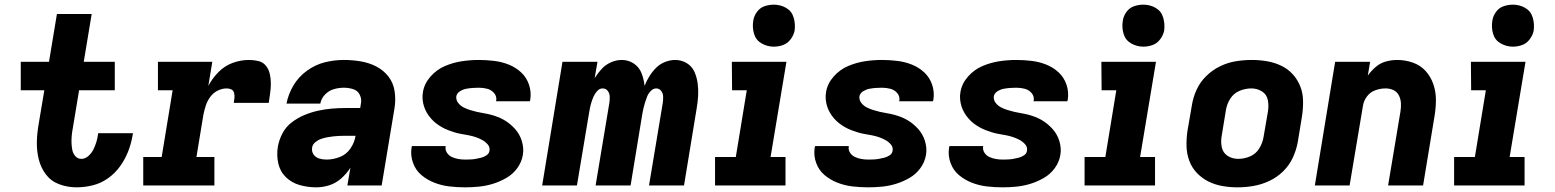

<svg xmlns="http://www.w3.org/2000/svg" viewBox="-20 -795 6664 823"><path d="M308 8Q342 8 377 -0.5Q412 -9 442.5 -30.5Q473 -52 494.5 -82Q516 -112 529 -145Q542 -178 548 -213Q549 -218 550 -224H401L400 -219Q398 -202 393 -186Q388 -170 380.5 -154.5Q373 -139 359 -126.5Q345 -114 329 -114Q313 -114 303 -125.5Q293 -137 290 -152Q287 -167 286.5 -182.5Q286 -198 287.5 -214Q289 -230 292 -245L319 -408H472V-530H339L373 -735H224L190 -530H69V-408H170L146 -265Q139 -226 138 -187.5Q137 -149 146 -112.5Q155 -76 177 -47Q199 -18 234.5 -5Q270 8 308 8Z M594 0H899V-122H822L852 -304Q856 -324 862.5 -343.5Q869 -363 881.5 -380Q894 -397 913 -406.5Q932 -416 952 -416Q963 -416 972 -411.5Q981 -407 983.5 -396.5Q986 -386 985 -375.5Q984 -365 982 -354H1132Q1135 -375 1138 -396Q1141 -417 1141 -437.5Q1141 -458 1136.5 -478Q1132 -498 1119.5 -513.5Q1107 -529 1087 -533.5Q1067 -538 1047 -538Q1012 -538 977.5 -525.5Q943 -513 916.5 -486Q890 -459 873 -427L890 -530H657V-408H720L673 -122H594Z M1336 8Q1364 8 1392 -1Q1420 -10 1443 -30.5Q1466 -51 1482 -76L1469 0H1616L1671 -331Q1677 -368 1671.5 -404Q1666 -440 1645 -467Q1624 -494 1593 -510Q1562 -526 1526 -532Q1490 -538 1454 -538Q1413 -538 1372.5 -528Q1332 -518 1296 -492Q1260 -466 1238 -429Q1216 -392 1208 -351H1353Q1357 -373 1373.5 -390Q1390 -407 1411.5 -413Q1433 -419 1454 -419Q1474 -419 1493.5 -413Q1513 -407 1522 -389Q1531 -371 1527 -351L1524 -332H1462Q1432 -332 1402.5 -329.5Q1373 -327 1343.5 -320.5Q1314 -314 1285 -302Q1256 -290 1230.5 -270.5Q1205 -251 1190.5 -223Q1176 -195 1171 -166Q1165 -129 1173 -94Q1181 -59 1206 -35Q1231 -11 1265.5 -1.5Q1300 8 1336 8ZM1380 -111Q1363 -111 1348 -115.5Q1333 -120 1324 -133Q1315 -146 1318 -163Q1320 -176 1331.5 -185.5Q1343 -195 1356 -199.5Q1369 -204 1382.5 -206.5Q1396 -209 1409 -210.5Q1422 -212 1435.5 -212.5Q1449 -213 1462 -213H1504Q1500 -185 1482.5 -159Q1465 -133 1436.5 -122Q1408 -111 1380 -111Z M1974 8Q2003 8 2033 5Q2063 2 2092.5 -7Q2122 -16 2150 -32Q2178 -48 2197 -74Q2216 -100 2221 -130Q2224 -146 2222.5 -161.5Q2221 -177 2216.5 -191.5Q2212 -206 2204.5 -219Q2197 -232 2187 -243Q2177 -254 2165.5 -263.5Q2154 -273 2141 -280.5Q2128 -288 2114 -293.5Q2100 -299 2085 -303Q2070 -307 2054.5 -309.5Q2039 -312 2024 -315.5Q2009 -319 1994.5 -323.5Q1980 -328 1966.5 -335Q1953 -342 1943.5 -354.5Q1934 -367 1936 -383Q1939 -396 1952 -404Q1965 -412 1978.5 -414.5Q1992 -417 2005.5 -418Q2019 -419 2032 -419Q2051 -419 2068.5 -414.5Q2086 -410 2098 -396Q2110 -382 2107 -363Q2107 -362 2106 -361H2251Q2252 -364 2253 -368Q2258 -401 2247.5 -432Q2237 -463 2214 -484.5Q2191 -506 2161 -518Q2131 -530 2098 -534Q2065 -538 2032 -538Q1996 -538 1959.5 -532.5Q1923 -527 1887.5 -512Q1852 -497 1825.5 -467Q1799 -437 1793 -401Q1790 -385 1791.5 -369Q1793 -353 1797.5 -339Q1802 -325 1809.5 -312Q1817 -299 1827 -287.5Q1837 -276 1848.5 -267Q1860 -258 1873 -250.5Q1886 -243 1900 -237.5Q1914 -232 1929 -227.5Q1944 -223 1959 -220.5Q1974 -218 1989.5 -215Q2005 -212 2019.5 -207Q2034 -202 2047 -195Q2060 -188 2070.5 -176Q2081 -164 2078 -148Q2076 -136 2065 -129Q2054 -122 2042.5 -119Q2031 -116 2019.5 -114Q2008 -112 1996.5 -111.5Q1985 -111 1974 -111Q1959 -111 1944.5 -113.5Q1930 -116 1917 -122Q1904 -128 1896 -140Q1888 -152 1890 -167L1891 -169H1746Q1745 -166 1744 -162Q1739 -128 1750.5 -96.5Q1762 -65 1786.5 -44.5Q1811 -24 1841.5 -12Q1872 0 1905.5 4Q1939 8 1974 8Z M2304 0H2453L2504 -305Q2506 -318 2508.5 -330.5Q2511 -343 2515 -356Q2519 -369 2524.5 -381.5Q2530 -394 2540 -405Q2550 -416 2563 -416Q2577 -416 2585 -405.5Q2593 -395 2593.5 -381.5Q2594 -368 2592 -354L2533 0H2683L2733 -305Q2735 -318 2738 -330.5Q2741 -343 2745 -356Q2749 -369 2754 -381.5Q2759 -394 2769.5 -405Q2780 -416 2793 -416Q2806 -416 2814 -405.5Q2822 -395 2822.5 -381.5Q2823 -368 2821 -354L2762 0H2912L2966 -329Q2971 -357 2972.5 -384Q2974 -411 2970.5 -437.5Q2967 -464 2956.5 -487.5Q2946 -511 2923.5 -524.5Q2901 -538 2874 -538Q2853 -538 2831 -529.5Q2809 -521 2792.5 -504.5Q2776 -488 2763.5 -468Q2751 -448 2743 -427Q2740 -455 2730 -481Q2720 -507 2697 -522.5Q2674 -538 2645 -538Q2622 -538 2599 -528Q2576 -518 2559 -499.5Q2542 -481 2529 -460L2541 -530H2391Z M3045 0H3347V-122H3283L3351 -530H3117L3118 -408H3181L3134 -122H3045ZM3297 -595Q3317 -595 3336.5 -602Q3356 -609 3369 -626.5Q3382 -644 3386 -663Q3390 -692 3382 -719.5Q3374 -747 3350 -761Q3326 -775 3297 -775Q3277 -775 3257.5 -768.5Q3238 -762 3225 -744.5Q3212 -727 3209 -707Q3204 -678 3212 -650.5Q3220 -623 3244.5 -609Q3269 -595 3297 -595Z M3702 8Q3731 8 3761 5Q3791 2 3820.5 -7Q3850 -16 3878 -32Q3906 -48 3925 -74Q3944 -100 3949 -130Q3952 -146 3950.5 -161.5Q3949 -177 3944.5 -191.5Q3940 -206 3932.5 -219Q3925 -232 3915 -243Q3905 -254 3893.5 -263.5Q3882 -273 3869 -280.5Q3856 -288 3842 -293.5Q3828 -299 3813 -303Q3798 -307 3782.5 -309.5Q3767 -312 3752 -315.5Q3737 -319 3722.5 -323.5Q3708 -328 3694.5 -335Q3681 -342 3671.5 -354.5Q3662 -367 3664 -383Q3667 -396 3680 -404Q3693 -412 3706.5 -414.5Q3720 -417 3733.5 -418Q3747 -419 3760 -419Q3779 -419 3796.5 -414.5Q3814 -410 3826 -396Q3838 -382 3835 -363Q3835 -362 3834 -361H3979Q3980 -364 3981 -368Q3986 -401 3975.5 -432Q3965 -463 3942 -484.5Q3919 -506 3889 -518Q3859 -530 3826 -534Q3793 -538 3760 -538Q3724 -538 3687.5 -532.5Q3651 -527 3615.5 -512Q3580 -497 3553.5 -467Q3527 -437 3521 -401Q3518 -385 3519.5 -369Q3521 -353 3525.5 -339Q3530 -325 3537.5 -312Q3545 -299 3555 -287.5Q3565 -276 3576.5 -267Q3588 -258 3601 -250.5Q3614 -243 3628 -237.5Q3642 -232 3657 -227.5Q3672 -223 3687 -220.5Q3702 -218 3717.5 -215Q3733 -212 3747.5 -207Q3762 -202 3775 -195Q3788 -188 3798.5 -176Q3809 -164 3806 -148Q3804 -136 3793 -129Q3782 -122 3770.5 -119Q3759 -116 3747.5 -114Q3736 -112 3724.5 -111.5Q3713 -111 3702 -111Q3687 -111 3672.5 -113.5Q3658 -116 3645 -122Q3632 -128 3624 -140Q3616 -152 3618 -167L3619 -169H3474Q3473 -166 3472 -162Q3467 -128 3478.5 -96.5Q3490 -65 3514.5 -44.5Q3539 -24 3569.5 -12Q3600 0 3633.5 4Q3667 8 3702 8Z M4278 8Q4307 8 4337 5Q4367 2 4396.5 -7Q4426 -16 4454 -32Q4482 -48 4501 -74Q4520 -100 4525 -130Q4528 -146 4526.5 -161.5Q4525 -177 4520.5 -191.5Q4516 -206 4508.5 -219Q4501 -232 4491 -243Q4481 -254 4469.5 -263.5Q4458 -273 4445 -280.5Q4432 -288 4418 -293.5Q4404 -299 4389 -303Q4374 -307 4358.5 -309.5Q4343 -312 4328 -315.5Q4313 -319 4298.5 -323.5Q4284 -328 4270.5 -335Q4257 -342 4247.5 -354.5Q4238 -367 4240 -383Q4243 -396 4256 -404Q4269 -412 4282.5 -414.5Q4296 -417 4309.5 -418Q4323 -419 4336 -419Q4355 -419 4372.5 -414.5Q4390 -410 4402 -396Q4414 -382 4411 -363Q4411 -362 4410 -361H4555Q4556 -364 4557 -368Q4562 -401 4551.5 -432Q4541 -463 4518 -484.5Q4495 -506 4465 -518Q4435 -530 4402 -534Q4369 -538 4336 -538Q4300 -538 4263.5 -532.5Q4227 -527 4191.5 -512Q4156 -497 4129.5 -467Q4103 -437 4097 -401Q4094 -385 4095.5 -369Q4097 -353 4101.5 -339Q4106 -325 4113.5 -312Q4121 -299 4131 -287.5Q4141 -276 4152.5 -267Q4164 -258 4177 -250.5Q4190 -243 4204 -237.5Q4218 -232 4233 -227.5Q4248 -223 4263 -220.5Q4278 -218 4293.5 -215Q4309 -212 4323.5 -207Q4338 -202 4351 -195Q4364 -188 4374.5 -176Q4385 -164 4382 -148Q4380 -136 4369 -129Q4358 -122 4346.5 -119Q4335 -116 4323.5 -114Q4312 -112 4300.5 -111.5Q4289 -111 4278 -111Q4263 -111 4248.5 -113.5Q4234 -116 4221 -122Q4208 -128 4200 -140Q4192 -152 4194 -167L4195 -169H4050Q4049 -166 4048 -162Q4043 -128 4054.5 -96.5Q4066 -65 4090.5 -44.5Q4115 -24 4145.5 -12Q4176 0 4209.5 4Q4243 8 4278 8Z M4629 0H4931V-122H4867L4935 -530H4701L4702 -408H4765L4718 -122H4629ZM4881 -595Q4901 -595 4920.5 -602Q4940 -609 4953 -626.5Q4966 -644 4970 -663Q4974 -692 4966 -719.5Q4958 -747 4934 -761Q4910 -775 4881 -775Q4861 -775 4841.5 -768.5Q4822 -762 4809 -744.5Q4796 -727 4793 -707Q4788 -678 4796 -650.5Q4804 -623 4828.5 -609Q4853 -595 4881 -595Z M5285 8Q5319 8 5353.5 2Q5388 -4 5421 -19.5Q5454 -35 5480.5 -61Q5507 -87 5522 -120Q5537 -153 5543 -187L5561 -297Q5566 -330 5565.5 -363Q5565 -396 5553.5 -425Q5542 -454 5521 -477Q5500 -500 5471.5 -513.5Q5443 -527 5411 -532.5Q5379 -538 5346 -538Q5312 -538 5277.5 -532.5Q5243 -527 5210 -511Q5177 -495 5150.5 -469Q5124 -443 5109 -410Q5094 -377 5089 -344L5070 -234Q5065 -200 5066 -167.5Q5067 -135 5078 -105.5Q5089 -76 5110.5 -53.5Q5132 -31 5160 -17Q5188 -3 5220 2.5Q5252 8 5285 8ZM5288 -114Q5262 -114 5242 -127Q5222 -140 5217 -164.5Q5212 -189 5217 -214L5235 -324Q5239 -349 5253.5 -372Q5268 -395 5293 -405.5Q5318 -416 5344 -416Q5369 -416 5389.5 -403Q5410 -390 5414.5 -366Q5419 -342 5415 -317L5396 -207Q5392 -182 5377.5 -158.5Q5363 -135 5338 -124.5Q5313 -114 5288 -114Z M5616 0H5765L5822 -340Q5825 -362 5839 -381Q5853 -400 5875 -408Q5897 -416 5919 -416Q5937 -416 5952.5 -409Q5968 -402 5976 -386.5Q5984 -371 5985 -353Q5986 -335 5983 -317L5930 0H6080L6129 -297Q6135 -332 6135 -367Q6135 -402 6124 -434Q6113 -466 6091 -490.5Q6069 -515 6036.5 -526.5Q6004 -538 5969 -538Q5945 -538 5921 -531.5Q5897 -525 5877.5 -508.5Q5858 -492 5843 -471L5853 -530H5703Z M6213 0H6515V-122H6451L6519 -530H6285L6286 -408H6349L6302 -122H6213ZM6465 -595Q6485 -595 6504.5 -602Q6524 -609 6537 -626.5Q6550 -644 6554 -663Q6558 -692 6550 -719.5Q6542 -747 6518 -761Q6494 -775 6465 -775Q6445 -775 6425.5 -768.5Q6406 -762 6393 -744.5Q6380 -727 6377 -707Q6372 -678 6380 -650.5Q6388 -623 6412.5 -609Q6437 -595 6465 -595Z"/></svg>

Font: Iosevka Sparkle Heavy Oblique
Style: Regular
Weight: 900
Italic angle: -9°
Designer: Belleve Invis
Foundry: Belleve Invis
Version: Version 4.5.0; ttfautohint (v1.8.3)